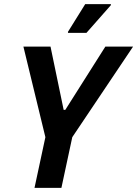

<svg xmlns="http://www.w3.org/2000/svg" viewBox="-20 -915 668 935"><path d="M148 0 201 -247 94 -688H226L290 -380H298L493 -688H628L332 -247L279 0ZM311 -755V-760L395 -895H520V-890L401 -755Z"/></svg>

Font: Saira SemiCondensed SemiBold
Style: Italic
Weight: 600
Width: 4
Italic angle: -12°
Designer: Hector Gatti with collaboration of the Omnibus-Type team
Foundry: Omnibus-Type
Version: Version 1.101